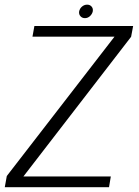

<svg xmlns="http://www.w3.org/2000/svg" viewBox="-36 -784 582 804"><path d="M-16 0H420.5L428 -45H62L513 -630L521.5 -675H108L100 -630.5H443.5L-7.5 -47ZM319.5 -708Q331.5 -708 340.8 -716.5Q350 -725 352.5 -736.5Q354.5 -748.5 347.5 -756.5Q340.5 -764.5 329 -764.5Q317 -764.5 307.5 -756.5Q298 -748.5 295.5 -736.5Q293.5 -724.5 300.8 -716.2Q308 -708 319.5 -708Z"/></svg>

Font: Anybody UltraCondensed Thin Light
Style: Italic
Weight: 300
Italic angle: -10°
Version: Version 1.111